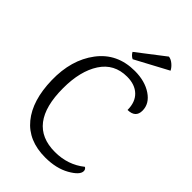

<svg xmlns="http://www.w3.org/2000/svg" viewBox="-265 -980 1089 1089"><g transform="rotate(45 279.5 -435.5)"><path d="M477 -836 279 -730Q260 -739 249 -759L414 -886Q432 -884 450 -869Q468 -854 477 -836ZM335 -692Q416 -692 470.5 -655.5Q525 -619 525 -563Q525 -507 462 -506Q462 -569 426 -603.5Q390 -638 327 -638Q224 -638 170 -555Q116 -472 116 -335Q116 -46 339 -46Q443 -46 519 -107Q532 -100 532 -85Q532 -54 471 -19.5Q410 15 322 15Q187 15 114.5 -73.5Q42 -162 38.5 -321.5Q35 -481 114.5 -586.5Q194 -692 335 -692Z"/></g></svg>

Font: Karma
Style: Regular
Weight: 400
Designer: Joana Correia
Foundry: Indian Type Foundry
Version: Version 1.202;PS 1.0;hotconv 1.0.78;makeotf.lib2.5.61930; tt